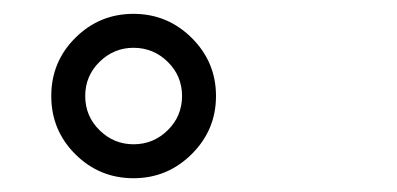

<svg xmlns="http://www.w3.org/2000/svg" viewBox="-20 -369 570 276"><path d="M88.4 -147.2Q53.7 -181.6 53.7 -231Q53.7 -280.3 88.4 -314.7Q123 -349.1 171.9 -349.1Q220.7 -349.1 255.6 -314.5Q290.5 -279.8 290.5 -231Q290.5 -182.1 255.6 -147.5Q220.7 -112.8 171.9 -112.8Q123 -112.8 88.4 -147.2ZM171.9 -161.6Q200.7 -161.6 221.2 -181.9Q241.7 -202.1 241.7 -231Q241.7 -259.8 221.2 -280Q200.7 -300.3 171.9 -300.3Q143.6 -300.3 123 -280Q102.5 -259.8 102.5 -231Q102.5 -202.1 123 -181.9Q143.6 -161.6 171.9 -161.6Z"/></svg>

Font: AzarMehrMonospaced
Style: SansRegular
Weight: 1
Designer: Amin Abedi
Version: Version 1.00